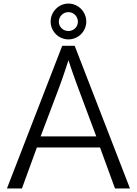

<svg xmlns="http://www.w3.org/2000/svg" viewBox="-20 -1027 768 1077"><path d="M464 -906C464 -961 419 -1007 364 -1007C309 -1007 264 -961 264 -906C264 -851 309 -806 364 -806C419 -806 464 -851 464 -906ZM417 -905C417 -876 393 -853 364 -853C334 -853 310 -876 310 -905C310 -935 334 -959 364 -959C393 -959 417 -935 417 -905ZM709 30 399 -770H329L19 30H103L187 -200H541L625 30ZM520 -262H208L307 -524C336 -599 362 -685 364 -689C366 -682 392 -604 421 -527Z"/></svg>

Font: LINE Seed JP_OTF Regular
Style: Regular
Weight: 400
Designer: LY Corporation & Fontrix & Fontworks
Version: Version 1.002